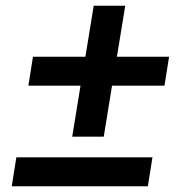

<svg xmlns="http://www.w3.org/2000/svg" viewBox="-20 -650 640 670"><path d="M232 -173 261 -351H79L95 -452H278L307 -630H417L388 -452H570L554 -351H371L342 -173ZM21 0 37 -101H512L496 0Z"/></svg>

Font: IBM Plex Mono SemiBold
Style: Italic
Weight: 600
Italic angle: -9°
Monospace: yes
Designer: Mike Abbink, Paul van der Laan, Pieter van Rosmalen
Foundry: Bold Monday
Version: Version 2.3